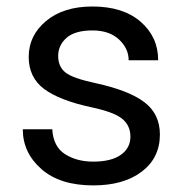

<svg xmlns="http://www.w3.org/2000/svg" viewBox="-20 -558 561 588"><path d="M379.4 -139.6Q379.4 -172.9 355 -193.6Q330.6 -214.4 259.8 -229.5Q162.1 -250.5 115 -285.6Q67.9 -320.8 67.9 -383.8Q67.9 -449.2 121.1 -493.7Q174.3 -538.1 263.2 -538.1Q356.9 -538.1 410.6 -491.5Q464.4 -444.8 464.4 -373.5H374Q374 -409.7 344.2 -437.3Q314.5 -464.8 263.2 -464.8Q209.5 -464.8 183.8 -442.1Q158.2 -419.4 158.2 -386.7Q158.2 -354 180.2 -336.2Q202.1 -318.4 273.4 -303.2Q374.5 -281.2 422.1 -245.1Q469.7 -209 469.7 -146Q469.7 -74.7 414.3 -32.5Q358.9 9.8 265.6 9.8Q163.6 9.8 106.7 -40.3Q49.8 -90.3 49.8 -162.1H140.1Q143.1 -108.9 179.2 -85.9Q215.3 -63 265.6 -63Q320.3 -63 349.9 -83.7Q379.4 -104.5 379.4 -139.6Z"/></svg>

Font: Roboto Web
Style: Regular
Weight: 400
Designer: Google
Version: Version 1.200310; 2013